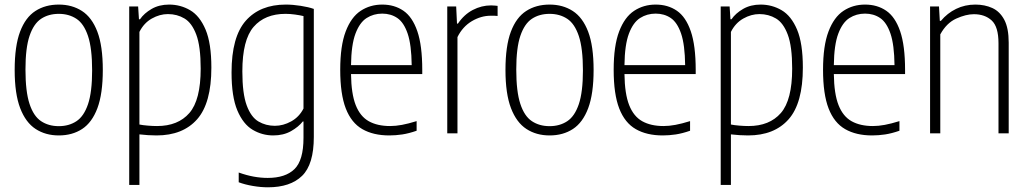

<svg xmlns="http://www.w3.org/2000/svg" viewBox="-20 -568 4382 818"><path d="M230.5 9Q174 9 131.8 -18.5Q89.5 -46 66 -107.2Q42.5 -168.5 42.5 -270Q42.5 -372 65.5 -433Q88.5 -494 130.8 -521.2Q173 -548.5 230.5 -548.5Q287 -548.5 329.2 -521.2Q371.5 -494 394.8 -433Q418 -372 418 -270Q418 -168.5 395 -107.2Q372 -46 330 -18.5Q288 9 230.5 9ZM230.5 -30.5Q273.5 -30.5 305.5 -51.5Q337.5 -72.5 355 -124.2Q372.5 -176 372.5 -268Q372.5 -362 355 -414.5Q337.5 -467 305.5 -488Q273.5 -509 230.5 -509Q187 -509 155.2 -488Q123.5 -467 106 -415.5Q88.5 -364 88.5 -272Q88.5 -178 105.8 -125.5Q123 -73 155 -51.8Q187 -30.5 230.5 -30.5Z M530.5 220V-540.5H568.5L572 -486H576.5Q594 -511.5 626 -530Q658 -548.5 700.5 -548.5Q749 -548.5 790 -524.5Q831 -500.5 855.8 -442Q880.5 -383.5 880.5 -280Q880.5 -128.5 819.8 -59.8Q759 9 647 9Q630 9 610.5 7.8Q591 6.5 574 4.5V220ZM649 -31Q738.5 -31 786.8 -86.5Q835 -142 835 -275.5Q835 -370.5 816.2 -420.5Q797.5 -470.5 766 -489.2Q734.5 -508 695.5 -508Q660.5 -508 626.8 -489Q593 -470 574 -432V-37.5Q588.5 -34.5 609.8 -32.8Q631 -31 649 -31Z M1121.5 230Q1091 230 1057.2 224.2Q1023.5 218.5 997 208.5V167Q1030.5 179 1061 184.5Q1091.5 190 1120.5 190Q1196 190 1234.5 152.5Q1273 115 1273 19.5V-50.5H1270Q1252 -27.5 1219.8 -9.2Q1187.5 9 1144 9Q1097 9 1056.5 -15Q1016 -39 991.2 -97.5Q966.5 -156 966.5 -259.5Q966.5 -411 1027.2 -479.8Q1088 -548.5 1197.5 -548.5Q1227.5 -548.5 1261 -543.2Q1294.5 -538 1317 -530V15.5Q1317 132.5 1267 181.2Q1217 230 1121.5 230ZM1151 -32Q1186.5 -32 1220.5 -50.8Q1254.5 -69.5 1273 -105.5V-499.5Q1258.5 -503 1237.2 -506Q1216 -509 1196.5 -509Q1108.5 -509 1060.5 -453.5Q1012.5 -398 1012.5 -264Q1012.5 -169.5 1031 -119.2Q1049.5 -69 1081 -50.5Q1112.5 -32 1151 -32Z M1638.5 9Q1570.5 9 1523.8 -17.8Q1477 -44.5 1453.2 -105.8Q1429.5 -167 1429.5 -270.5Q1429.5 -373 1452.8 -434Q1476 -495 1516.5 -521.8Q1557 -548.5 1608.5 -548.5Q1660.5 -548.5 1698.8 -522.2Q1737 -496 1758 -435Q1779 -374 1779 -270V-252.5H1475.5Q1476.5 -168.5 1495.5 -120.2Q1514.5 -72 1551.2 -51.5Q1588 -31 1642 -31Q1665.5 -31 1692.5 -36Q1719.5 -41 1755 -52V-11Q1722 0.5 1693.8 4.8Q1665.5 9 1638.5 9ZM1608.5 -510Q1571.5 -510 1542 -491.2Q1512.5 -472.5 1494.5 -424.8Q1476.5 -377 1475.5 -290.5H1734Q1733 -377 1716.8 -424.8Q1700.5 -472.5 1672.8 -491.2Q1645 -510 1608.5 -510Z M1885.5 0V-540.5H1923.5L1927 -467.5H1931Q1957 -506 1994.2 -525.5Q2031.5 -545 2072 -545Q2081 -545 2088 -544.2Q2095 -543.5 2100 -543V-500Q2092 -501 2085.8 -501Q2079.5 -501 2070.5 -501Q2029.5 -501 1990.2 -477.8Q1951 -454.5 1929 -410V0Z M2321.5 9Q2265 9 2222.8 -18.5Q2180.5 -46 2157 -107.2Q2133.5 -168.5 2133.5 -270Q2133.5 -372 2156.5 -433Q2179.5 -494 2221.8 -521.2Q2264 -548.5 2321.5 -548.5Q2378 -548.5 2420.2 -521.2Q2462.5 -494 2485.8 -433Q2509 -372 2509 -270Q2509 -168.5 2486 -107.2Q2463 -46 2421 -18.5Q2379 9 2321.5 9ZM2321.5 -30.5Q2364.5 -30.5 2396.5 -51.5Q2428.5 -72.5 2446 -124.2Q2463.5 -176 2463.5 -268Q2463.5 -362 2446 -414.5Q2428.5 -467 2396.5 -488Q2364.5 -509 2321.5 -509Q2278 -509 2246.2 -488Q2214.5 -467 2197 -415.5Q2179.5 -364 2179.5 -272Q2179.5 -178 2196.8 -125.5Q2214 -73 2246 -51.8Q2278 -30.5 2321.5 -30.5Z M2803.5 9Q2735.5 9 2688.8 -17.8Q2642 -44.5 2618.2 -105.8Q2594.5 -167 2594.5 -270.5Q2594.5 -373 2617.8 -434Q2641 -495 2681.5 -521.8Q2722 -548.5 2773.5 -548.5Q2825.5 -548.5 2863.8 -522.2Q2902 -496 2923 -435Q2944 -374 2944 -270V-252.5H2640.5Q2641.5 -168.5 2660.5 -120.2Q2679.5 -72 2716.2 -51.5Q2753 -31 2807 -31Q2830.5 -31 2857.5 -36Q2884.5 -41 2920 -52V-11Q2887 0.5 2858.8 4.8Q2830.5 9 2803.5 9ZM2773.5 -510Q2736.5 -510 2707 -491.2Q2677.5 -472.5 2659.5 -424.8Q2641.5 -377 2640.5 -290.5H2899Q2898 -377 2881.8 -424.8Q2865.5 -472.5 2837.8 -491.2Q2810 -510 2773.5 -510Z M3050.5 220V-540.5H3088.5L3092 -486H3096.5Q3114 -511.5 3146 -530Q3178 -548.5 3220.5 -548.5Q3269 -548.5 3310 -524.5Q3351 -500.5 3375.8 -442Q3400.5 -383.5 3400.5 -280Q3400.5 -128.5 3339.8 -59.8Q3279 9 3167 9Q3150 9 3130.5 7.8Q3111 6.5 3094 4.5V220ZM3169 -31Q3258.5 -31 3306.8 -86.5Q3355 -142 3355 -275.5Q3355 -370.5 3336.2 -420.5Q3317.5 -470.5 3286 -489.2Q3254.5 -508 3215.5 -508Q3180.5 -508 3146.8 -489Q3113 -470 3094 -432V-37.5Q3108.5 -34.5 3129.8 -32.8Q3151 -31 3169 -31Z M3695.5 9Q3627.5 9 3580.8 -17.8Q3534 -44.5 3510.2 -105.8Q3486.5 -167 3486.5 -270.5Q3486.5 -373 3509.8 -434Q3533 -495 3573.5 -521.8Q3614 -548.5 3665.5 -548.5Q3717.5 -548.5 3755.8 -522.2Q3794 -496 3815 -435Q3836 -374 3836 -270V-252.5H3532.5Q3533.5 -168.5 3552.5 -120.2Q3571.5 -72 3608.2 -51.5Q3645 -31 3699 -31Q3722.5 -31 3749.5 -36Q3776.5 -41 3812 -52V-11Q3779 0.5 3750.8 4.8Q3722.5 9 3695.5 9ZM3665.5 -510Q3628.5 -510 3599 -491.2Q3569.5 -472.5 3551.5 -424.8Q3533.5 -377 3532.5 -290.5H3791Q3790 -377 3773.8 -424.8Q3757.5 -472.5 3729.8 -491.2Q3702 -510 3665.5 -510Z M3942.5 0V-540.5H3980.5L3984 -479H3988.5Q4016 -512 4053.5 -530.2Q4091 -548.5 4135.5 -548.5Q4175.5 -548.5 4207.8 -533.8Q4240 -519 4258.8 -483.5Q4277.5 -448 4277.5 -386V0H4234V-384Q4234 -454 4205 -480.8Q4176 -507.5 4129 -507.5Q4095.5 -507.5 4054 -488.8Q4012.5 -470 3986 -421.5V0Z"/></svg>

Font: Encode Sans Cnd XLt
Style: Regular
Weight: 200
Width: 3
Designer: Multiple Designers
Foundry: Impallari Type
Version: Version 3.002; ttfautohint (v1.8.3) -l 8 -r 50 -G 200 -x 14 